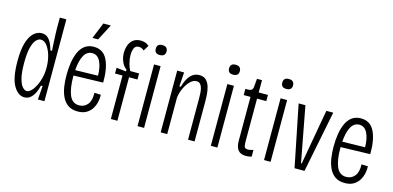

<svg xmlns="http://www.w3.org/2000/svg" viewBox="-70 -1160 3248 1586"><g transform="rotate(15 1554.5 -367.0)"><path d="M181 12Q127 12 88.5 -54Q50 -120 50 -265Q50 -364 69 -423.5Q88 -483 119 -510Q150 -537 185 -537Q217 -537 237 -519.5Q257 -502 269.5 -474.5Q282 -447 290 -418H304Q302 -444 300 -480.5Q298 -517 296.5 -552.5Q295 -588 295 -611V-700H351V0H295L304 -117H290Q283 -85 269 -55.5Q255 -26 233.5 -7Q212 12 181 12ZM187 -43Q205 -43 224.5 -62Q244 -81 260 -112.5Q276 -144 286 -183.5Q296 -223 296 -265V-279Q296 -327 282.5 -374.5Q269 -422 245.5 -453Q222 -484 192 -484Q171 -484 151.5 -463Q132 -442 119.5 -394Q107 -346 107 -264Q107 -180 119.5 -132Q132 -84 150.5 -63.5Q169 -43 187 -43Z M637 11Q585 11 552.5 -12.5Q520 -36 502 -75.5Q484 -115 477.5 -162Q471 -209 471 -257Q471 -313 479 -363.5Q487 -414 505 -454Q523 -494 554 -517Q585 -540 631 -540Q711 -540 746.5 -467.5Q782 -395 780 -274L528 -267Q528 -263 528 -258Q528 -158 552.5 -99.5Q577 -41 636 -41Q680 -41 707.5 -74.5Q735 -108 732 -174L787 -172Q789 -145 782.5 -113.5Q776 -82 759 -53.5Q742 -25 712 -7Q682 11 637 11ZM631 -486Q586 -486 561 -441Q536 -396 530 -314L724 -318Q723 -394 699.5 -440Q676 -486 631 -486ZM647 -608H599L655 -746H719Z M919 0V-372H855V-421L938 -412V-428Q913 -444 897 -480Q881 -516 881 -557Q881 -589 891.5 -619.5Q902 -650 926.5 -670Q951 -690 994 -690Q1005 -690 1024 -685.5Q1043 -681 1063 -664L1034 -617Q1021 -629 1009.5 -632.5Q998 -636 990 -636Q959 -636 949 -610Q939 -584 939 -555Q939 -520 948.5 -483.5Q958 -447 971 -424H1047V-372H975V0Z M1147 0V-528H1203V0ZM1172 -615Q1127 -615 1127 -657Q1127 -700 1172 -700Q1219 -700 1219 -657Q1219 -615 1172 -615Z M1345 0V-528H1404L1396 -407H1408Q1445 -540 1532 -540Q1571 -540 1592 -518Q1613 -496 1622 -463.5Q1631 -431 1633 -399.5Q1635 -368 1635 -349V0H1579V-351Q1579 -370 1578 -393Q1577 -416 1572 -437Q1567 -458 1555.5 -471.5Q1544 -485 1523 -485Q1494 -485 1467.5 -458Q1441 -431 1423 -390.5Q1405 -350 1401 -310V0Z M1774 0V-528H1830V0ZM1799 -615Q1754 -615 1754 -657Q1754 -700 1799 -700Q1846 -700 1846 -657Q1846 -615 1799 -615Z M2073 6Q2030 6 2008 -19.5Q1986 -45 1986 -100V-475H1928V-528H1948Q1972 -528 1982 -537Q1992 -546 1993 -564L1999 -633H2042V-528H2121V-475H2042V-110Q2042 -82 2046.5 -65.5Q2051 -49 2079 -49Q2090 -49 2123 -58V0Q2106 4 2093.5 5Q2081 6 2073 6Z M2229 0V-528H2285V0ZM2254 -615Q2209 -615 2209 -657Q2209 -700 2254 -700Q2301 -700 2301 -657Q2301 -615 2254 -615Z M2490 0 2384 -526H2442L2531 -53H2537L2621 -526H2680L2575 0Z M2921 11Q2869 11 2836.5 -12.5Q2804 -36 2786 -75.5Q2768 -115 2761.5 -162Q2755 -209 2755 -257Q2755 -313 2763 -363.5Q2771 -414 2789 -454Q2807 -494 2838 -517Q2869 -540 2915 -540Q2995 -540 3030.5 -467.5Q3066 -395 3064 -274L2812 -267Q2812 -263 2812 -258Q2812 -158 2836.5 -99.5Q2861 -41 2920 -41Q2964 -41 2991.5 -74.5Q3019 -108 3016 -174L3071 -172Q3073 -145 3066.5 -113.5Q3060 -82 3043 -53.5Q3026 -25 2996 -7Q2966 11 2921 11ZM2915 -486Q2870 -486 2845 -441Q2820 -396 2814 -314L3008 -318Q3007 -394 2983.5 -440Q2960 -486 2915 -486Z"/></g></svg>

Font: Bricolage Grotesque 10pt Condensed ExtraLight
Style: Regular
Weight: 200
Width: 3
Designer: Mathieu Triay
Foundry: Atelier Triay
Version: Version 1.000; ttfautohint (v1.8.4.7-5d5b);gftools[0.9.32]